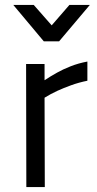

<svg xmlns="http://www.w3.org/2000/svg" viewBox="-20 -760 396 780"><path d="M86 -500H161V-434Q185 -450 212 -465Q235 -478 266.5 -490.5Q298 -503 335 -510V-432Q300 -425 268.5 -413.5Q237 -402 213 -391Q185 -378 161 -363L162 0H87ZM34 -740H117L190 -657L262 -740H345L220 -592H158Z"/></svg>

Font: Panefresco 400wt
Style: Regular
Weight: 400
Foundry: Campivisivi & Chank Co
Version: Version 1.002